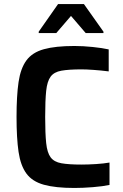

<svg xmlns="http://www.w3.org/2000/svg" viewBox="-20 -924 611 952"><path d="M349 8Q255 8 197.5 -8Q140 -24 111 -63.5Q82 -103 72 -171Q62 -239 62 -344Q62 -449 72 -517Q82 -585 111 -624.5Q140 -664 197.5 -680Q255 -696 349 -696Q392 -696 440 -691Q488 -686 519 -679V-570Q479 -575 443 -577.5Q407 -580 384 -580Q321 -580 284.5 -573.5Q248 -567 231 -544Q214 -521 209 -473.5Q204 -426 204 -344Q204 -262 209 -214.5Q214 -167 231 -144Q248 -121 284.5 -114.5Q321 -108 384 -108Q417 -108 456 -110.5Q495 -113 523 -118V-7Q490 0 440.5 4Q391 8 349 8ZM172 -760V-767L268 -904H396L493 -767V-760H405L332 -845L259 -760Z"/></svg>

Font: Saira SemiBold
Style: Regular
Weight: 600
Designer: Hector Gatti with collaboration of the Omnibus-Type team
Foundry: Omnibus-Type
Version: Version 1.100; ttfautohint (v1.8.3)